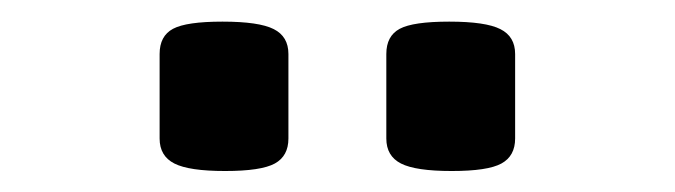

<svg xmlns="http://www.w3.org/2000/svg" viewBox="-20 -686 640 182"><path d="M253.4 -634.8V-554.7Q253.4 -538.1 240.5 -531Q227.5 -523.9 193.4 -523.9Q159.2 -523.9 145.3 -531Q131.3 -538.1 131.3 -554.7V-634.8Q131.3 -651.9 144 -658.7Q156.7 -665.5 190.9 -665.5Q225.6 -665.5 239.5 -658.4Q253.4 -651.4 253.4 -634.8ZM468.3 -634.8V-554.7Q468.3 -538.1 455.3 -531Q442.4 -523.9 408.2 -523.9Q374 -523.9 360.1 -531Q346.2 -538.1 346.2 -554.7V-634.8Q346.2 -651.9 358.9 -658.7Q371.6 -665.5 405.8 -665.5Q440.4 -665.5 454.3 -658.4Q468.3 -651.4 468.3 -634.8Z"/></svg>

Font: Courier Prime Sans
Style: Bold
Weight: 700
Designer: Alan Dague-Greene
Foundry: Quote-Unquote Apps
Version: Version 3.020